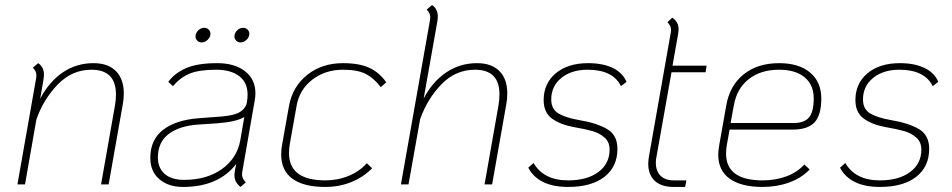

<svg xmlns="http://www.w3.org/2000/svg" viewBox="-20 -730 3769 760"><path d="M470 -360Q470 -337 466 -317L410 0H380L435 -312Q439 -333 439 -356Q439 -454 342 -454Q265 -454 208.5 -395.5Q152 -337 124 -257L79 0H49L123 -420Q124 -425 124 -433Q124 -448 110 -462L131 -480Q154 -465 154 -434Q154 -428 152 -414L139 -339Q174 -406 228 -443Q282 -480 350 -480Q408 -480 439 -448.5Q470 -417 470 -360Z M939 -50Q938 -47 938 -40Q938 -23 953 -8L932 10Q908 -9 908 -35Q908 -42 910 -56L915 -81Q845 10 704 10Q647 10 611 -20.5Q575 -51 575 -105Q575 -177 625.5 -216Q676 -255 766 -262L859 -269Q903 -273 925 -284Q947 -295 956 -318L958 -331Q960 -340 960 -356Q960 -403 927 -428.5Q894 -454 836 -454Q768 -454 730.5 -438.5Q693 -423 665 -389L646 -406Q672 -441 717 -460.5Q762 -480 840 -480Q909 -480 950 -448Q991 -416 991 -361Q991 -348 988 -331ZM947 -267Q917 -248 841 -242L766 -237Q690 -232 647.5 -199.5Q605 -167 605 -107Q605 -65 632 -41.5Q659 -18 709 -18Q798 -18 858 -60.5Q918 -103 931 -174ZM754 -586Q754 -599 764.5 -609.5Q775 -620 789 -620Q799 -620 806 -613Q813 -606 813 -596Q813 -583 802 -572.5Q791 -562 778 -562Q768 -562 761 -569Q754 -576 754 -586ZM908 -586Q908 -599 918.5 -609.5Q929 -620 943 -620Q953 -620 960 -613Q967 -606 967 -596Q967 -583 956 -572.5Q945 -562 932 -562Q922 -562 915 -569Q908 -576 908 -586Z M1093 -119Q1093 -140 1097 -159L1124 -311Q1138 -387 1196 -433.5Q1254 -480 1338 -480Q1402 -480 1442 -461.5Q1482 -443 1509 -404L1487 -385Q1461 -420 1428.5 -437Q1396 -454 1338 -454Q1267 -454 1216 -414.5Q1165 -375 1154 -311L1127 -159Q1124 -141 1124 -124Q1124 -16 1268 -16Q1317 -16 1360.5 -34Q1404 -52 1432 -84L1453 -64Q1419 -29 1371 -9.5Q1323 10 1268 10Q1182 10 1137.5 -22.5Q1093 -55 1093 -119Z M1988 -360Q1988 -337 1984 -317L1928 0H1898L1953 -312Q1957 -333 1957 -357Q1957 -454 1860 -454Q1783 -454 1727 -396Q1671 -338 1643 -258L1597 0H1567L1682 -650Q1683 -655 1683 -663Q1683 -678 1669 -692L1690 -710Q1713 -695 1713 -664Q1713 -658 1711 -644L1657 -340Q1692 -407 1746.5 -443.5Q1801 -480 1868 -480Q1926 -480 1957 -448.5Q1988 -417 1988 -360Z M2071 -66 2092 -85Q2132 -16 2229 -16Q2304 -16 2348.5 -49Q2393 -82 2393 -138Q2393 -168 2373 -185.5Q2353 -203 2325.5 -211Q2298 -219 2251 -227Q2197 -237 2164.5 -261Q2132 -285 2132 -334Q2132 -400 2180 -440Q2228 -480 2308 -480Q2366 -480 2405.5 -461Q2445 -442 2460 -406L2438 -389Q2406 -454 2306 -454Q2242 -454 2202 -421.5Q2162 -389 2162 -336Q2162 -298 2190.5 -281Q2219 -264 2271 -255Q2343 -243 2383.5 -219Q2424 -195 2424 -141Q2424 -70 2372.5 -30Q2321 10 2229 10Q2112 10 2071 -66Z M2579 -112Q2576 -99 2576 -86Q2576 -53 2594.5 -34.5Q2613 -16 2647 -16H2697L2692 10H2647Q2598 10 2572 -14Q2546 -38 2546 -82Q2546 -96 2549 -112L2635 -600Q2636 -605 2636 -613Q2636 -628 2622 -642L2641 -660Q2666 -644 2666 -614Q2666 -608 2664 -594L2642 -470H2777L2773 -444H2638Z M2857 -156Q2854 -138 2854 -122Q2854 -16 2999 -16Q3050 -16 3093 -32Q3136 -48 3164 -79L3185 -59Q3152 -25 3103.5 -7.5Q3055 10 2999 10Q2914 10 2868.5 -22.5Q2823 -55 2823 -118Q2823 -130 2827 -156L2855 -314Q2869 -392 2924 -436Q2979 -480 3064 -480Q3143 -480 3187 -442.5Q3231 -405 3231 -340Q3231 -275 3204.5 -246Q3178 -217 3117 -217H2868ZM2885 -314 2872 -243H3121Q3164 -243 3182.5 -265.5Q3201 -288 3201 -340Q3201 -394 3165 -424Q3129 -454 3064 -454Q2991 -454 2944 -417Q2897 -380 2885 -314Z M3305 -66 3326 -85Q3366 -16 3463 -16Q3538 -16 3582.5 -49Q3627 -82 3627 -138Q3627 -168 3607 -185.5Q3587 -203 3559.5 -211Q3532 -219 3485 -227Q3431 -237 3398.5 -261Q3366 -285 3366 -334Q3366 -400 3414 -440Q3462 -480 3542 -480Q3600 -480 3639.5 -461Q3679 -442 3694 -406L3672 -389Q3640 -454 3540 -454Q3476 -454 3436 -421.5Q3396 -389 3396 -336Q3396 -298 3424.5 -281Q3453 -264 3505 -255Q3577 -243 3617.5 -219Q3658 -195 3658 -141Q3658 -70 3606.5 -30Q3555 10 3463 10Q3346 10 3305 -66Z"/></svg>

Font: KoHo ExtraLight
Style: Italic
Weight: 275
Italic angle: -10°
Version: Version 1.000; ttfautohint (v1.6)